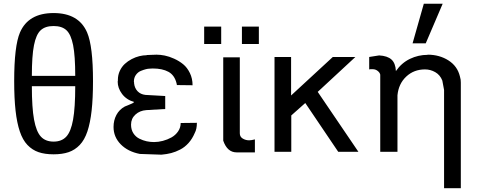

<svg xmlns="http://www.w3.org/2000/svg" viewBox="-20 -805 2553 1018"><path d="M378.9 -348.1H148.9Q148.9 -233.9 160.6 -170.4Q172.4 -106.9 196.8 -80.6Q221.2 -54.2 264.2 -54.2Q307.1 -54.2 331.5 -80.6Q356 -106.9 367.4 -170.4Q378.9 -233.9 378.9 -348.1ZM378.9 -402.8Q378.9 -508.8 367.7 -565.4Q356.4 -622.1 332.5 -644.5Q308.6 -667 264.2 -667Q219.7 -667 195.6 -644.5Q171.4 -622.1 160.2 -565.4Q148.9 -508.8 148.9 -402.8ZM473.1 -375Q473.1 -283.7 465.8 -218.5Q458.5 -153.3 443.4 -108.2Q428.2 -63 402.8 -36.4Q377.4 -9.8 344 1.7Q310.5 13.2 264.2 13.2Q217.8 13.2 184.3 1.7Q150.9 -9.8 125.5 -36.4Q100.1 -63 85 -108.2Q69.8 -153.3 62.5 -218.5Q55.2 -283.7 55.2 -375Q55.2 -561 85.9 -632.8Q130.4 -735.8 264.2 -735.8Q397.5 -735.8 441.9 -632.8Q473.1 -560.1 473.1 -375Z M757.8 -512.2V-513.2Q766.1 -513.2 784.2 -514.2Q802.2 -515.1 810.1 -515.1Q830.1 -515.1 853.3 -510.5Q876.5 -505.9 903.1 -493.9Q929.7 -481.9 951.2 -464.4Q972.7 -446.8 986.8 -417.7Q1001 -388.7 1001 -353L918 -354Q918 -357.9 916 -363.8Q905.3 -406.7 873 -424.3Q840.8 -441.9 790 -441.9Q776.9 -441.9 772 -440.9Q765.1 -440.9 753.9 -438.2Q742.7 -435.5 727.1 -429.2Q711.4 -422.9 700.7 -408Q689.9 -393.1 689.9 -372.1Q689.9 -369.1 690.9 -368.2V-363.8Q693.4 -338.4 709.2 -321.5Q725.1 -304.7 751 -301.8L856 -295.9V-227.1L755.9 -221.2Q721.2 -218.8 698 -197.5Q674.8 -176.3 674.8 -144Q674.8 -117.7 687 -98.6Q699.2 -79.6 718.8 -69.8Q738.3 -60.1 757.6 -55.9Q776.9 -51.8 796.9 -51.8Q819.3 -51.8 843.5 -58.1Q867.7 -64.5 889.2 -76.4Q910.6 -88.4 924.3 -108.4Q938 -128.4 938 -152.8L1023.9 -153.8Q1023.9 -120.6 1012.7 -100.1Q999.5 -68.8 979.5 -46.6Q959.5 -24.4 935.3 -12Q911.1 0.5 887.7 6.6Q864.3 12.7 835.9 15.1L721.7 11.2Q658.2 -1 620.1 -39.8Q582 -78.6 582 -131.8Q582 -167 597.2 -195.6Q612.3 -224.1 641.6 -240.2Q646 -242.2 659.2 -247.3Q672.4 -252.4 680.9 -256.6Q689.5 -260.7 690.9 -264.2Q649.9 -276.4 627 -307.1Q604 -337.9 604 -372.1Q604 -376 605 -377V-381.8Q605 -407.2 615.2 -429.2Q625.5 -451.2 641.6 -466.1Q657.7 -481 678.2 -491.7Q698.7 -502.4 719 -507.3Q739.3 -512.2 757.8 -512.2Z M1163.6 -59.1V-501H1251.5V-98.1Q1251.5 -79.6 1267.1 -70.3Q1282.7 -61 1300.8 -61Q1312 -61 1331.5 -65.9V2.9H1234.4Q1185.1 2.9 1163.6 -59.1ZM1152.8 -571.8H1062.5V-664.1H1152.8ZM1352.5 -571.8H1262.7V-664.1H1352.5Z M1435.5 0V-502.9H1523.4V-298.8L1744.6 -502.9H1864.3L1664.6 -317.9L1880.4 0H1773.4L1598.6 -258.8L1524.4 -192.9V0Z M2247.1 -514.2V-515.1Q2309.6 -515.1 2357.4 -484.9Q2405.3 -454.6 2418.5 -399.9L2422.4 -382.8Q2422.4 -380.4 2422.9 -374.5Q2423.3 -368.7 2423.3 -366.2V192.9H2334.5V-328.1L2325.2 -377.9Q2313.5 -407.7 2287.8 -422.4Q2262.2 -437 2233.4 -437Q2174.3 -437 2133.8 -398.9Q2093.3 -360.8 2087.4 -299.8V0H1996.1V-409.2Q1993.7 -420.4 1982.2 -429.2Q1970.7 -438 1957 -438H1944.3Q1942.9 -438 1940.9 -437.5Q1939 -437 1937.5 -437V-502.9L1990.2 -511.2Q2034.2 -508.8 2055.7 -489.3Q2077.1 -469.7 2079.1 -428.2Q2109.4 -471.7 2153.6 -492.9Q2197.8 -514.2 2247.1 -514.2ZM2327.1 -785.2 2237.3 -575.2H2167.5L2227.1 -785.2Z"/></svg>

Font: Perun
Style: Regular
Weight: 400
Version: Version 1.0000